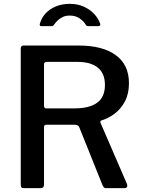

<svg xmlns="http://www.w3.org/2000/svg" viewBox="-20 -979 744 999"><path d="M641 -21Q644 -13 640.5 -6.5Q637 0 629 0H532Q520 0 514 -14L392 -318Q387 -330 367 -330H221Q214 -330 211.5 -326.5Q209 -323 209 -319V-18Q209 0 190 0H105Q95 0 91.5 -4Q88 -8 88 -16V-727Q88 -742 102 -742H391Q514 -742 582.5 -692Q651 -642 651 -546Q651 -491 630 -451.5Q609 -412 576.5 -387.5Q544 -363 507 -352Q500 -349 503 -340L641 -21ZM367 -415Q445 -415 485.5 -444.5Q526 -474 526 -537Q526 -597 489 -627Q452 -657 384 -657H225Q209 -657 209 -645V-429Q209 -415 220 -415H367ZM491 -843H438Q434 -843 431 -844.5Q428 -846 425 -852Q415 -869 394 -883.5Q373 -898 343 -898Q322 -898 306.5 -890.5Q291 -883 280.5 -873Q270 -863 263 -853Q259 -847 256 -845Q253 -843 246 -843H194Q189 -843 187.5 -847Q186 -851 187 -854Q195 -885 216.5 -908.5Q238 -932 270.5 -945.5Q303 -959 343 -959Q384 -959 416 -944.5Q448 -930 470 -906.5Q492 -883 501 -856Q505 -843 491 -843Z"/></svg>

Font: Libre Franklin Thin Medium
Style: Regular
Weight: 500
Version: Version 3.000